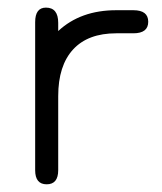

<svg xmlns="http://www.w3.org/2000/svg" viewBox="-20 -477 426 504"><path d="M285.2 -389.6Q210.9 -389.6 171.9 -347.2Q132.8 -304.7 132.8 -224.6V-30.3Q132.8 6.8 102.5 6.8Q72.3 6.8 72.3 -30.3V-418.9Q72.3 -457 100.6 -457Q132.8 -457 132.8 -417V-395.5Q191.4 -450.2 285.2 -450.2H330.1Q369.1 -450.2 369.1 -419.9Q369.1 -389.6 330.1 -389.6Z"/></svg>

Font: Jura
Style: Medium
Weight: 500
Version: Version 2.6.1